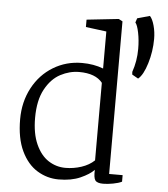

<svg xmlns="http://www.w3.org/2000/svg" viewBox="-57 -871 816 935"><g transform="rotate(5 351.5 -403.0)"><path d="M52 0ZM507 -782V-36H573V-4Q557 4 530 9Q503 14 482 14Q452 14 443 1Q434 -12 436 -50Q414 -27 370 -7.5Q326 12 264 12Q208 12 159.5 -17.5Q111 -47 81.5 -109Q52 -171 52 -264Q52 -349 88.5 -417.5Q125 -486 188.5 -524.5Q252 -563 329 -563Q386 -563 433 -545V-726L332 -739V-775L488 -792ZM124 -277Q124 -200 147.5 -148Q171 -96 209 -71.5Q247 -47 292 -47Q332 -47 370 -59.5Q408 -72 433 -96V-475Q399 -518 319 -518Q272 -518 227.5 -494.5Q183 -471 153.5 -417Q124 -363 124 -277ZM576 -541Q595 -595 595 -655Q595 -697 587.5 -734Q580 -771 570 -782L577 -803L638 -820Q651 -806 659.5 -775Q668 -744 668 -710Q668 -649 650 -590Q632 -531 607 -511L577 -528Z"/></g></svg>

Font: Martel Light
Style: Regular
Weight: 300
Designer: Dan Reynolds
Foundry: Dan Reynolds
Version: Version 1.001; ttfautohint (v1.1) -l 5 -r 5 -G 72 -x 0 -D la